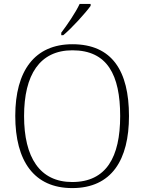

<svg xmlns="http://www.w3.org/2000/svg" viewBox="-20 -951 738 981"><path d="M293 -784V-771H303C347 -807 418 -886 443 -921V-931H387C366 -886 322 -822 293 -784ZM349 10C551 10 639 -135 639 -358C639 -588 553 -725 350 -725C157 -725 58 -589 58 -359C58 -128 154 10 349 10ZM349 -21C183 -21 103 -147 103 -358C103 -569 183 -694 350 -694C528 -694 594 -569 594 -358C594 -148 523 -21 349 -21Z"/></svg>

Font: Noto Serif Devanagari ExtraLight
Style: Regular
Weight: 200
Designer: Universal Thirst, Indian Type Foundry and the Monotype Design Team
Foundry: Monotype Imaging Inc.
Version: Version 2.004